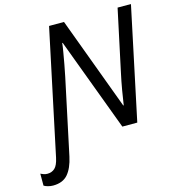

<svg xmlns="http://www.w3.org/2000/svg" viewBox="-230 -827 1076 1180"><g transform="rotate(-15 308.0 -237.0)"><path d="M-38 240Q-54 240 -70.5 235.5Q-87 231 -96 225V149Q-88 153 -77 157Q-66 161 -53 161Q-25 161 -6 143.5Q13 126 23 79L191 -714H286L505 -124H508Q513 -160 522.5 -215.5Q532 -271 543 -321L627 -714H712L561 0H466L245 -592H242Q240 -571 234 -536.5Q228 -502 221 -462.5Q214 -423 206 -386L104 94Q89 164 56.5 202Q24 240 -38 240Z"/></g></svg>

Font: Noto IKEA Latin
Style: Italic
Weight: 400
Italic angle: -12°
Designer: Monotype Design Team
Foundry: Monotype Imaging Inc.
Version: Version 1.0